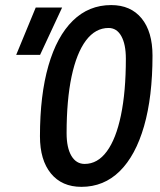

<svg xmlns="http://www.w3.org/2000/svg" viewBox="-20 -723 626 753"><path d="M299.3 9.8Q222.7 9.8 179.7 -42.7Q136.7 -95.2 136.7 -188.5Q136.7 -350.1 169.9 -465.3Q203.1 -580.6 265.6 -641.8Q328.1 -703.1 416 -703.1Q492.7 -703.1 535.4 -650.9Q578.1 -598.6 578.1 -504.9Q578.1 -343.3 544.9 -228Q511.7 -112.8 449.5 -51.5Q387.2 9.8 299.3 9.8ZM312 -80.1Q362.8 -80.1 398.9 -129.2Q435.1 -178.2 454.3 -270.8Q473.6 -363.3 473.6 -492.7Q473.6 -549.3 455.8 -581.3Q438 -613.3 405.8 -613.3Q354 -613.3 317.1 -564.2Q280.3 -515.1 260.7 -422.9Q241.2 -330.6 241.2 -200.7Q241.2 -143.6 260 -111.8Q278.8 -80.1 312 -80.1ZM43.5 -507.8 120.1 -693.4H223.6L137.2 -507.8Z"/></svg>

Font: Cascadia Code
Style: Italic
Weight: 400
Italic angle: -10°
Designer: Aaron Bell
Foundry: Saja Typeworks
Version: Version 2407.024